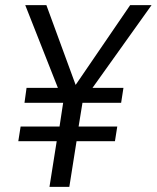

<svg xmlns="http://www.w3.org/2000/svg" viewBox="-20 -725 608 745"><path d="M172 0 200 -177H51L60 -234H211L225 -326H75L83 -384H214L209 -373L78 -705H160L277 -386H267L485 -705H568L331 -373L329 -384H459L450 -326H300L285 -234H435L426 -177H277L249 0Z"/></svg>

Font: Nunito Sans 10pt Condensed
Style: Italic
Weight: 400
Width: 3
Italic angle: -9°
Designer: Vernon Adams
Foundry: Vernon Adams
Version: Version 3.101;gftools[0.9.27]